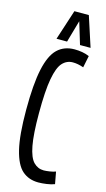

<svg xmlns="http://www.w3.org/2000/svg" viewBox="-138 -947 555 1002"><g transform="rotate(15 140.0 -446.0)"><path d="M22 -340Q22 -479 39.5 -560Q57 -641 93 -675.5Q129 -710 185 -710Q206 -710 226.5 -706.5Q247 -703 265 -695L252 -631Q221 -642 194 -642Q161 -642 138 -617Q115 -592 103 -526.5Q91 -461 91 -339Q91 -227 102.5 -166Q114 -105 137 -81.5Q160 -58 192 -58Q204 -58 224 -61Q244 -64 256 -69L268 -4Q250 3 225.5 6.5Q201 10 181 10Q129 10 94 -20.5Q59 -51 40.5 -127Q22 -203 22 -340ZM79 -739 132 -902H210L263 -739H206L170 -858L136 -739Z"/></g></svg>

Font: Georama ExtraCondensed
Style: Regular
Weight: 400
Width: 2
Designer: Jean-Baptiste Levee
Foundry: Production Type
Version: Version 1.000